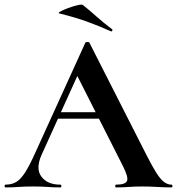

<svg xmlns="http://www.w3.org/2000/svg" viewBox="-28 -815 770 835"><path d="M218 -299 233 -327H439L446 -299ZM717 -12Q722 -12 722 -6Q722 0 717 0Q687 0 654.5 -2Q622 -4 592 -4Q558 -4 533 -2Q508 0 477 0Q473 0 473 -6Q473 -12 477 -12Q518 -12 524.5 -28.5Q531 -45 506 -94L303 -495L352 -581L153 -142Q126 -82 152 -47Q178 -12 234 -12Q239 -12 239 -6Q239 0 234 0Q204 0 179 -2Q154 -4 116 -4Q77 -4 53.5 -2Q30 0 -4 0Q-8 0 -8 -6Q-8 -12 -4 -12Q23 -12 42.5 -23.5Q62 -35 81.5 -65.5Q101 -96 126 -152L343 -629Q344 -632 352 -632.5Q360 -633 361 -629L611 -137Q635 -90 652.5 -62.5Q670 -35 685.5 -23.5Q701 -12 717 -12ZM454 -679Q403 -702 350.5 -721Q298 -740 232 -756Q222 -758 234.5 -765Q247 -772 268.5 -780Q290 -788 309.5 -792.5Q329 -797 333 -793Q363 -769 393 -742Q423 -715 458 -689Q462 -688 460.5 -682.5Q459 -677 454 -679Z"/></svg>

Font: Cormorant Light
Style: Bold
Weight: 700
Version: Version 4.000